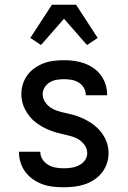

<svg xmlns="http://www.w3.org/2000/svg" viewBox="-20 -782 540 810"><path d="M249 8Q226 8 203.5 5.5Q181 3 160 -4.5Q139 -12 120 -25Q101 -38 87.5 -56Q74 -74 67 -95.5Q60 -117 60 -140V-142H150V-141Q150 -124 159.5 -109.5Q169 -95 183.5 -86.5Q198 -78 215 -75Q232 -72 249 -72Q265 -72 281.5 -74.5Q298 -77 313 -84.5Q328 -92 338 -105.5Q348 -119 348 -136Q348 -153 338.5 -167.5Q329 -182 315 -191.5Q301 -201 284.5 -206Q268 -211 251.5 -214.5Q235 -218 219 -222.5Q203 -227 187 -233.5Q171 -240 156.5 -248.5Q142 -257 128.5 -267.5Q115 -278 104.5 -291.5Q94 -305 86 -320Q78 -335 74 -351.5Q70 -368 70 -385Q70 -406 76.5 -427Q83 -448 96 -465.5Q109 -483 127 -495.5Q145 -508 165.5 -515.5Q186 -523 208 -525.5Q230 -528 251 -528Q273 -528 294.5 -525Q316 -522 336.5 -514.5Q357 -507 375 -494.5Q393 -482 406 -464Q419 -446 425.5 -425Q432 -404 432 -382V-380H342V-381Q342 -397 334 -411Q326 -425 312.5 -433.5Q299 -442 283 -445Q267 -448 251 -448Q236 -448 220 -445.5Q204 -443 190.5 -435Q177 -427 168.5 -413.5Q160 -400 160 -385Q160 -368 169.5 -353Q179 -338 193 -328.5Q207 -319 223 -314Q239 -309 255.5 -305.5Q272 -302 288.5 -297.5Q305 -293 320.5 -286.5Q336 -280 351 -271.5Q366 -263 379 -252.5Q392 -242 403 -229Q414 -216 422 -201Q430 -186 434 -169.5Q438 -153 438 -136Q438 -113 430.5 -91.5Q423 -70 409.5 -53Q396 -36 377 -23.5Q358 -11 336.5 -4Q315 3 293 5.5Q271 8 249 8ZM153 -592 108 -622 199 -762H301L392 -622L347 -592L250 -703Z"/></svg>

Font: Iosevka Curly Medium
Style: Regular
Weight: 500
Monospace: yes
Designer: Belleve Invis
Foundry: Belleve Invis
Version: Version 22.1.2; ttfautohint (v1.8.4)